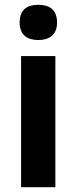

<svg xmlns="http://www.w3.org/2000/svg" viewBox="-20 -781 319 801"><path d="M140 -761C93 -761 62 -741 62 -687C62 -635 94 -614 140 -614C185 -614 218 -635 218 -687C218 -741 186 -761 140 -761ZM211 -547H68V0H211Z"/></svg>

Font: Noto Sans Khmer SemiCondensed
Style: Bold
Weight: 700
Width: 4
Designer: Danh Hong and the Monotype Design Team
Foundry: Monotype Imaging Inc.
Version: Version 2.004